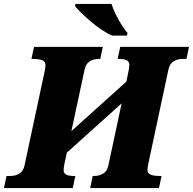

<svg xmlns="http://www.w3.org/2000/svg" viewBox="-55 -951 976 971"><path d="M-35 0 -22 -61H-4Q24 -61 43.5 -73.5Q63 -86 69 -114L172 -596Q175 -611 175 -623Q175 -639 160 -646Q145 -653 109 -653H104L117 -714H465L452 -653H446Q418 -653 398.5 -640.5Q379 -628 373 -600L306 -288L584 -538L596 -596Q599 -613 599 -624Q599 -639 586.5 -646Q574 -653 545 -653H540L553 -714H901L888 -653H870Q842 -653 822.5 -640.5Q803 -628 797 -600L694 -118Q691 -103 691 -91Q691 -75 706 -68Q721 -61 757 -61H762L749 0H401L414 -61H420Q448 -61 467.5 -73.5Q487 -86 493 -114L560 -428L283 -179L270 -118Q267 -102 267 -90Q267 -75 279.5 -68Q292 -61 321 -61H326L313 0ZM512 -771Q486 -782 457.5 -801.5Q429 -821 402 -844Q375 -867 354.5 -887.5Q334 -908 324 -921L327 -931H509Q517 -905 532 -875Q547 -845 563 -820.5Q579 -796 590 -784L587 -771Z"/></svg>

Font: Noto Serif Black
Style: Italic
Weight: 900
Italic angle: -12°
Designer: Monotype Design Team
Foundry: Monotype Imaging Inc.
Version: Version 2.013